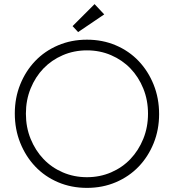

<svg xmlns="http://www.w3.org/2000/svg" viewBox="-20 -903 846 934"><path d="M403 -41Q466 -41 520.5 -64.5Q575 -88 614.5 -129.5Q654 -171 677 -227.5Q700 -284 700 -350Q700 -416 677 -472.5Q654 -529 614.5 -570Q575 -611 520.5 -634.5Q466 -658 403 -658Q340 -658 285.5 -634.5Q231 -611 191.5 -570Q152 -529 129 -472.5Q106 -416 106 -350Q106 -284 129 -227.5Q152 -171 191.5 -129.5Q231 -88 285.5 -64.5Q340 -41 403 -41ZM403 11Q327 11 262.5 -16.5Q198 -44 151.5 -93Q105 -142 78.5 -208Q52 -274 52 -351Q52 -427 78.5 -492.5Q105 -558 151.5 -606.5Q198 -655 262.5 -682.5Q327 -710 403 -710Q479 -710 543.5 -682.5Q608 -655 654.5 -606Q701 -557 727.5 -491Q754 -425 754 -348Q754 -272 727.5 -206.5Q701 -141 654.5 -92.5Q608 -44 543.5 -16.5Q479 11 403 11ZM487 -833 360 -747 333 -776 440 -883Z"/></svg>

Font: Tilda Sans Light
Style: Regular
Weight: 300
Designer: ParaType Ltd
Foundry: ParaType Ltd
Version: Version 1.009